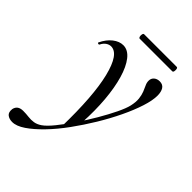

<svg xmlns="http://www.w3.org/2000/svg" viewBox="-297 -602 976 976"><g transform="rotate(45 191.0 -114.0)"><path d="M-17 281Q-38 281 -52 270.5Q-66 260 -63 234Q-56 201 -17 201Q4 201 23.5 203.5Q43 206 62 203Q81 200 100 187Q122 172 151.5 135.5Q181 99 213 52Q245 5 274 -44.5Q303 -94 323.5 -136.5Q344 -179 350 -205Q357 -236 354.5 -259Q352 -282 345 -299.5Q338 -317 331.5 -330.5Q325 -344 325 -358Q325 -375 337 -385.5Q349 -396 368 -396Q390 -396 400.5 -380Q411 -364 411 -336Q411 -302 395 -252Q379 -202 351 -143.5Q323 -85 287 -25.5Q251 34 211 89Q171 144 129.5 187Q88 230 50.5 255.5Q13 281 -17 281ZM177 120Q182 -104 152 -225.5Q122 -347 67 -347Q54 -347 41 -338.5Q28 -330 19 -312Q17 -308 11.5 -309.5Q6 -311 7 -315Q25 -353 52 -374Q79 -395 107 -395Q141 -395 167.5 -361.5Q194 -328 211 -269.5Q228 -211 234.5 -134.5Q241 -58 236 29ZM142 -477Q137 -477 135 -485Q133 -493 135 -501Q137 -509 142 -509H376Q382 -509 383.5 -501Q385 -493 383.5 -485Q382 -477 376 -477Z"/></g></svg>

Font: Cormorant Light Medium
Style: Italic
Weight: 500
Italic angle: -10°
Version: Version 4.000